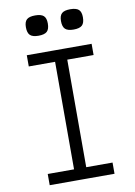

<svg xmlns="http://www.w3.org/2000/svg" viewBox="-108 -1096 816 1164"><g transform="rotate(-10 300.0 -514.5)"><path d="M263 0V-800H338V0ZM101 0V-69H500V0ZM101 -731V-800H500V-731ZM408 -904Q372 -904 356.5 -918.5Q341 -933 341 -968Q341 -1001 356.5 -1015Q372 -1029 408 -1029Q445 -1029 460.5 -1015Q476 -1001 476 -968Q476 -933 460.5 -918.5Q445 -904 408 -904ZM192 -904Q156 -904 140.5 -918.5Q125 -933 125 -968Q125 -1001 140.5 -1015Q156 -1029 192 -1029Q229 -1029 244.5 -1015Q260 -1001 260 -968Q260 -933 244.5 -918.5Q229 -904 192 -904Z"/></g></svg>

Font: Victor Mono Thin
Style: Regular
Weight: 400
Monospace: yes
Version: Version 1.561;gftools[0.9.30]